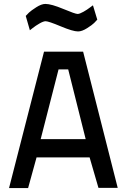

<svg xmlns="http://www.w3.org/2000/svg" viewBox="-20 -957 645 977"><path d="M26 0 204 -694H403L579 -1H481L436 -156H166L123 0ZM278 -604 187 -249H416L327 -604ZM453 -930 475 -857Q469 -850 459 -840Q449 -830 423 -813.5Q397 -797 377 -797Q351 -797 289 -823Q227 -849 212 -849Q201 -849 181 -837.5Q161 -826 146 -814L132 -803L111 -876Q117 -883 127.5 -893Q138 -903 164.5 -920Q191 -937 211 -937Q241 -937 302 -911.5Q363 -886 375 -886Q385 -886 404.5 -897Q424 -908 438 -919Z"/></svg>

Font: TypoPRO Titillium Text
Style: 600 wt
Weight: 600
Designer: Accademia di Belle Arti di Urbino and others
Foundry: Accademia di Belle Arti di Urbino and others.
Version: Version 25.000